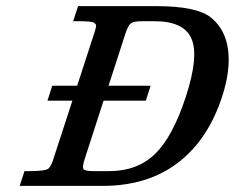

<svg xmlns="http://www.w3.org/2000/svg" viewBox="-20 -608 768 628"><path d="M285.6 -48.3H337.4Q429.2 -48.3 487.3 -104.7Q545.4 -161.1 588.1 -292.5Q630.9 -423.8 606.4 -481.2Q582 -538.6 485.4 -538.6H444.8Q417 -538.6 408 -531.7Q398.9 -524.9 390.1 -497.6L335 -327.6H472.7L457 -278.8H318.8L257.3 -88.9Q248.5 -61.5 253.2 -54.9Q257.8 -48.3 285.6 -48.3ZM492.2 -587.9Q625.5 -587.9 671.6 -549.3Q717.8 -510.7 726.1 -444.1Q734.4 -377.4 707 -293.5Q661.1 -151.4 562 -75.7Q462.9 0 315.9 0H44.4L60.1 -48.3H77.1Q130.9 -48.3 139.4 -57.6Q147.9 -66.9 152.8 -82.5L216.8 -278.8H135.3L150.9 -327.6H232.4L290 -504.9Q293.9 -517.6 294.4 -523.2Q294.9 -528.8 287.6 -533.7Q280.3 -538.6 236.3 -538.6H219.2L235.4 -587.9Z"/></svg>

Font: RIT Rachana
Style: Bold Italic
Weight: 700
Designer: Hussain KH
Version: 1.4.7